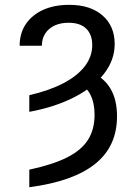

<svg xmlns="http://www.w3.org/2000/svg" viewBox="-20 -573 573 806"><path d="M103 -103.5V-173.3Q187.5 -192.9 246.6 -223.9Q305.7 -254.9 336.4 -295.4Q367.2 -335.9 367.2 -383.8Q367.2 -428.2 341.8 -452.9Q316.4 -477.5 267.6 -477.5Q234.4 -477.5 209.2 -465.8Q184.1 -454.1 169.9 -432.4Q155.8 -410.6 155.8 -380.9H62.5Q62.5 -433.6 88.4 -471.9Q114.3 -510.3 160.9 -531.5Q207.5 -552.7 271 -552.7Q358.9 -552.7 410.2 -508.3Q461.4 -463.9 461.4 -388.2Q461.4 -320.8 416.7 -263.4Q372.1 -206.1 291.5 -164.8Q210.9 -123.5 103 -103.5ZM313.5 -221.7 362.8 -269.5Q416 -247.6 443.6 -201.2Q471.2 -154.8 471.2 -85.9Q471.7 41.5 379.2 115.2Q286.6 189 103 212.9V139.2Q201.2 118.2 261.5 87.9Q321.8 57.6 349.4 13.9Q377 -29.8 377 -91.3Q377 -140.1 360.1 -174.1Q343.3 -208 313.5 -221.7Z"/></svg>

Font: V-Inter
Style: Regular-375
Weight: 375
Designer: Rasmus Andersson
Foundry: rsms
Version: Version 4.000;git-4146feb